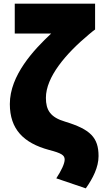

<svg xmlns="http://www.w3.org/2000/svg" viewBox="-20 -814 561 1054"><path d="M521 43C521 104 490 165 451 220L289 165C317 122 335 84 335 62C335 38 318 27 249 9C109 -29 34 -105 34 -243C34 -401 166 -541 261 -630H61V-794H502V-652C496 -648 482 -637 468 -625C341 -519 232 -391 232 -277C232 -210 256 -170 338 -146C476 -104 521 -59 521 43Z"/></svg>

Font: Repo Black
Style: Regular
Weight: 900
Designer: Stefan Peev
Foundry: Context Ltd
Version: Version 1.502